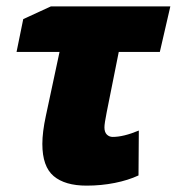

<svg xmlns="http://www.w3.org/2000/svg" viewBox="-20 -573 555 603"><path d="M113 -121Q113 -158 124 -209L167 -410H32L53 -513L140 -553H515L482 -410H353L315 -220Q308 -185 308 -173Q308 -158 315.5 -150.5Q323 -143 334 -143Q368 -143 416 -163L415 -22Q383 -7 340.5 1.5Q298 10 252 10Q184 10 148.5 -20Q113 -50 113 -121Z"/></svg>

Font: Noto Sans Display Black
Style: Italic
Weight: 900
Italic angle: -12°
Designer: Monotype Design team
Foundry: Monotype Imaging Inc.
Version: Version 1.000